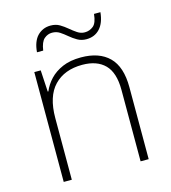

<svg xmlns="http://www.w3.org/2000/svg" viewBox="-108 -808 798 895"><g transform="rotate(-15 291.0 -360.0)"><path d="M316 -540Q404 -540 451.5 -493Q499 -446 499 -347V0H460V-345Q460 -428 422 -466.5Q384 -505 313 -505Q227 -505 177.5 -453.5Q128 -402 128 -297V0H89V-530H120L126 -426H129Q142 -457 166 -482.5Q190 -508 227 -524Q264 -540 316 -540ZM125 -616Q127 -642 134.5 -661.5Q142 -681 154 -693.5Q166 -706 182 -713Q198 -720 218 -720Q243 -720 261.5 -709Q280 -698 296.5 -684Q313 -670 329.5 -659Q346 -648 365 -648Q388 -648 406 -662.5Q424 -677 428 -720H459Q454 -669 429 -642Q404 -615 364 -615Q340 -615 321 -626Q302 -637 285.5 -651Q269 -665 253 -675.5Q237 -686 216 -686Q195 -686 178 -671.5Q161 -657 155 -616Z"/></g></svg>

Font: Noto Sans Armenian ExtraLight
Style: Regular
Weight: 250
Designer: Monotype Design Team
Foundry: Monotype Imaging Inc.
Version: Version 2.007